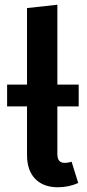

<svg xmlns="http://www.w3.org/2000/svg" viewBox="-20 -775 365 810"><path d="M312 -326H222V-125Q222 -88 252 -88Q269 -88 282 -93L310 -3Q270 15 224 15Q163 15 128.5 -20.5Q94 -56 94 -121V-326H10V-418H94V-741L222 -755V-418H312Z"/></svg>

Font: FiraGO Medium
Style: Regular
Weight: 500
Designer: bBox Type
Foundry: bBox Type GmbH
Version: Version 1.001;PS 001.001;hotconv 1.0.88;makeotf.lib2.5.64775